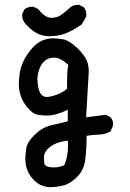

<svg xmlns="http://www.w3.org/2000/svg" viewBox="-20 -649 540 796"><path d="M183 127Q146 123 123 100Q85 64 85 8Q85 -5 88.5 -32Q92 -59 123 -89.5Q154 -120 190 -129Q226 -138 261 -146V-194Q212 -170 175 -170Q163 -170 140 -172.5Q117 -175 94 -203Q58 -245 58 -303Q58 -316 61 -340Q68 -398 114 -450Q149 -490 201 -490Q213 -490 239 -486.5Q265 -483 298 -452Q331 -421 341 -395Q348 -376 348 -353L347 -335L337 -163L419 -173L438 -163Q449 -151 449 -134Q449 -126 438 -104Q417 -92 390.5 -91Q364 -90 339 -86Q339 -37 334 9Q329 55 300 84Q271 113 242.5 120Q214 127 183 127ZM204 45Q229 45 247 35Q262 1 262 -45L261 -66Q216 -61 189 -41Q162 -21 162 5Q162 8 163.5 26.5Q165 45 204 45ZM174 -247Q184 -247 198 -251Q236 -261 258 -281V-301Q258 -357 263 -380Q231 -410 204 -410Q162 -410 144 -365Q135 -342 135 -319Q135 -311 138 -291Q145 -247 174 -247ZM184 -499Q132 -499 92 -544Q72 -561 72 -586V-591L82 -611Q96 -621 113 -621H119L139 -611Q166 -575 194 -575Q204 -575 219 -579.5Q234 -584 272 -619Q284 -629 302 -629H308L327 -619Q338 -607 338 -590L337 -579L319 -548Q278 -519 245 -508Q217 -499 184 -499Z"/></svg>

Font: Xiaolai SC
Style: Regular
Weight: 400
Designer: Nozomi Seto 瀬戸のぞみ
Version: Version 3.11;December 4, 2020;FontCreator 13.0.0.2613 64-bit